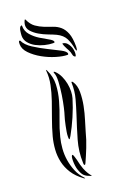

<svg xmlns="http://www.w3.org/2000/svg" viewBox="-140 -757 529 807"><g transform="rotate(-20 124.0 -353.0)"><path d="M159 -330Q148 -293 131.5 -255Q115 -217 97 -185Q95 -183 92.5 -178Q90 -173 88 -173Q86 -174 86 -180Q86 -186 86 -188Q86 -196 88 -207.5Q90 -219 92.5 -231.5Q95 -244 98 -256Q101 -268 104 -277Q106 -282 111.5 -305.5Q117 -329 121.5 -358.5Q126 -388 127.5 -415.5Q129 -443 123 -456Q121 -462 123 -462Q126 -462 130 -458Q142 -446 149.5 -429.5Q157 -413 160.5 -395Q164 -377 163.5 -360Q163 -343 159 -330ZM163 -179Q155 -147 142 -114.5Q129 -82 118 -58Q115 -50 112 -50Q109 -50 108.5 -53.5Q108 -57 108 -60Q106 -111 120 -159.5Q134 -208 151 -259Q161 -290 170 -322.5Q179 -355 178 -393Q178 -397 179 -397Q183 -397 185 -393Q198 -374 198 -344.5Q198 -315 192 -284.5Q186 -254 177 -225.5Q168 -197 163 -179ZM92 0Q96 4 93 3.5Q90 3 88 1Q59 -20 43 -45Q27 -70 21 -97.5Q15 -125 17 -153Q19 -181 26 -208Q36 -245 49 -280.5Q62 -316 73.5 -349.5Q85 -383 91.5 -415Q98 -447 95 -477Q95 -481 95 -481Q96 -481 99 -476Q115 -443 113.5 -408.5Q112 -374 102 -338.5Q92 -303 78 -267Q64 -231 55 -195Q49 -172 47 -146Q45 -120 49 -94.5Q53 -69 63 -44.5Q73 -20 92 0ZM100 -38Q109 -15 122 0Q123 0 123.5 1.5Q124 3 123 3Q120 3 114 0Q100 -5 92 -13Q84 -21 77 -41Q74 -49 72.5 -60.5Q71 -72 71 -82.5Q71 -93 72.5 -100Q74 -107 78 -107Q80 -107 83.5 -96Q87 -85 88 -81Q90 -70 93.5 -58Q97 -46 100 -38ZM203 -561Q212 -559 218 -552.5Q224 -546 228 -538Q232 -530 233.5 -522Q235 -514 235 -508Q235 -500 233.5 -495Q232 -490 229 -492Q228 -493 226 -494Q224 -495 222 -500Q220 -510 218 -515.5Q216 -521 213.5 -525.5Q211 -530 208 -535.5Q205 -541 201 -550Q199 -555 198 -559Q197 -563 203 -561ZM240 -522Q236 -548 225.5 -569.5Q215 -591 188 -604Q175 -610 155 -617.5Q135 -625 117 -635.5Q99 -646 86.5 -660Q74 -674 77 -692Q79 -701 82 -707Q85 -713 87 -708Q98 -684 114.5 -672.5Q131 -661 149 -654Q167 -647 185 -641Q203 -635 217 -623Q231 -611 239.5 -589.5Q248 -568 248 -530Q248 -525 247 -519Q246 -513 244 -513Q243 -513 240 -522ZM206 -513Q206 -509 202 -509Q182 -509 152 -518Q122 -527 94.5 -542.5Q67 -558 47.5 -578Q28 -598 28 -620Q28 -622 28.5 -628Q29 -634 33 -634H35Q45 -612 73 -594Q101 -576 130.5 -561.5Q160 -547 183 -535Q206 -523 206 -513ZM169 -581Q170 -577 167 -576.5Q164 -576 162 -576Q145 -576 125 -581Q105 -586 88 -595Q71 -604 59.5 -618Q48 -632 48 -650Q48 -658 50 -671.5Q52 -685 58 -690Q63 -692 63.5 -692Q64 -692 64 -689Q64 -665 79.5 -647.5Q95 -630 114.5 -618Q134 -606 150.5 -597Q167 -588 169 -581Z"/></g></svg>

Font: Akronim
Style: Regular
Weight: 400
Designer: Grzegorz Klimczewski
Foundry: Fonty.PL
Version: Version 1.002